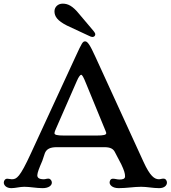

<svg xmlns="http://www.w3.org/2000/svg" viewBox="-35 -1004 917 1032"><path d="M-14.6 -22.5C-14.6 -8.8 -1.5 7.3 25.9 7.3C47.9 7.3 71.8 0 95.7 0C126.5 0 160.6 7.3 193.8 7.3C226.6 7.3 243.7 -6.8 243.7 -22.5C243.7 -33.2 235.8 -43.9 225.1 -43.9C213.9 -43.9 210 -40.5 200.7 -40.5C175.3 -40.5 165.5 -48.3 165.5 -62C166 -76.2 175.3 -100.1 192.4 -139.6L206.5 -181.6C215.8 -203.1 234.4 -212.9 270 -212.9H525.9C560.1 -212.9 574.7 -203.1 583.5 -184.6L617.2 -120.1C632.3 -87.9 637.2 -71.8 637.2 -56.2C637.2 -42.5 625 -39.1 607.4 -39.1C594.2 -39.1 583.5 -43.5 572.3 -43.5C557.6 -43.5 554.2 -30.3 554.2 -22.5C554.2 -11.2 567.4 7.3 603 7.3C646 7.3 684.6 0 724.1 0C756.3 0 786.1 7.3 820.3 7.3C849.1 7.3 862.3 -7.8 862.3 -22.5C862.3 -32.2 856.4 -43.9 843.8 -43.9C833.5 -43.9 827.6 -40.5 819.3 -40.5C795.4 -40.5 771.5 -57.1 736.3 -134.3L478 -698.2C448.2 -764.2 435.1 -781.7 422.9 -781.7C409.7 -781.7 405.8 -774.9 372.1 -701.7L130.9 -179.2C71.3 -49.8 54.7 -40.5 28.3 -40.5C20 -40.5 11.2 -43.5 4.4 -43.5C-8.3 -43.5 -14.6 -32.2 -14.6 -22.5ZM257.8 -288.6C257.8 -293 261.2 -302.2 264.6 -309.6L377.9 -568.4C387.7 -591.8 397 -602.1 400.9 -602.1C406.7 -602.1 413.6 -590.3 427.2 -556.2L521.5 -326.7C531.2 -303.2 536.1 -292.5 536.1 -288.6C536.1 -279.3 524.4 -275.4 481.4 -275.4H312C269.5 -275.4 257.8 -279.3 257.8 -288.6ZM461.9 -805.2C472.7 -805.2 477.1 -813.5 477.1 -819.3C477.1 -825.2 473.6 -829.6 468.3 -836.9L391.1 -928.2C355 -973.1 329.6 -984.4 301.8 -984.4C277.3 -984.4 257.8 -967.3 257.8 -942.9C257.8 -916 273.4 -892.6 324.7 -866.7L439.9 -813C451.7 -807.1 457 -805.2 461.9 -805.2Z"/></svg>

Font: Stoke
Style: Regular
Weight: 400
Designer: Nicole Fally
Foundry: Nicole Fally
Version: Version 1.002